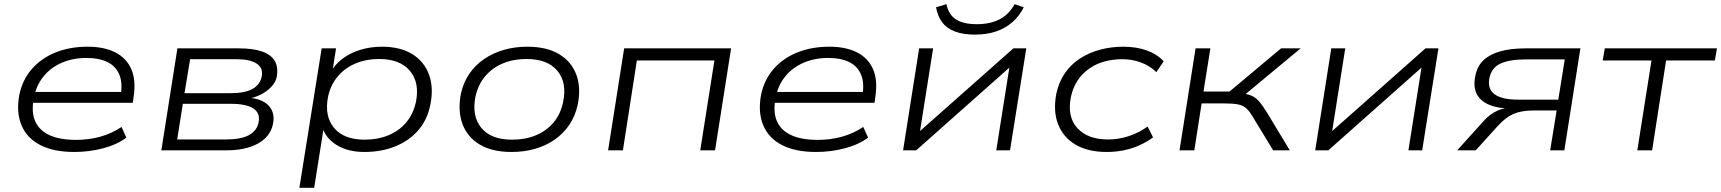

<svg xmlns="http://www.w3.org/2000/svg" viewBox="-20 -721 8256 921"><path d="M336 8Q238 8 173.5 -25Q109 -58 83 -120.5Q57 -183 73 -268Q89 -341 134.5 -392Q180 -443 248 -470Q316 -497 400 -497Q479 -497 532.5 -470Q586 -443 609.5 -390Q633 -337 621 -257L617 -228H117L125 -280H585L559 -263Q569 -324 552 -364Q535 -404 495 -423.5Q455 -443 395 -443Q330 -443 276.5 -420Q223 -397 188 -353.5Q153 -310 142 -249L141 -243Q130 -180 150 -137Q170 -94 219 -72Q268 -50 345 -50Q405 -50 460 -65Q515 -80 563 -112L586 -61Q543 -28 476 -10Q409 8 336 8Z M754 0 831 -489H1127Q1195 -489 1238.5 -473.5Q1282 -458 1299 -427Q1316 -396 1307 -349Q1301 -325 1280.5 -303.5Q1260 -282 1230 -267Q1200 -252 1166 -247L1167 -253Q1238 -248 1269.5 -213.5Q1301 -179 1289 -124Q1276 -65 1217.5 -32.5Q1159 0 1067 0ZM830 -52H1063Q1134 -52 1172.5 -72Q1211 -92 1220 -132Q1230 -178 1195.5 -200.5Q1161 -223 1089 -223H857ZM865 -274H1085Q1156 -274 1191.5 -294.5Q1227 -315 1235 -352Q1244 -394 1212 -415.5Q1180 -437 1113 -437H892Z M1416 180 1523 -489H1592L1573 -369H1563Q1584 -410 1622.5 -439Q1661 -468 1710 -482.5Q1759 -497 1811 -497Q1900 -497 1957.5 -461.5Q2015 -426 2038 -363Q2061 -300 2044 -217Q2029 -144 1984.5 -94Q1940 -44 1874 -18Q1808 8 1728 8Q1647 8 1593 -26.5Q1539 -61 1525 -116H1534L1487 180ZM1730 -51Q1792 -51 1843 -72Q1894 -93 1928 -133Q1962 -173 1975 -231Q1994 -324 1946.5 -381Q1899 -438 1798 -438Q1737 -438 1686.5 -417Q1636 -396 1601.5 -356Q1567 -316 1554 -259Q1535 -165 1582 -108Q1629 -51 1730 -51Z M2434 8Q2341 8 2281.5 -27.5Q2222 -63 2198.5 -126Q2175 -189 2191 -272Q2203 -326 2231.5 -367.5Q2260 -409 2302.5 -438Q2345 -467 2397.5 -482Q2450 -497 2509 -497Q2602 -497 2661.5 -461.5Q2721 -426 2744.5 -363Q2768 -300 2751 -218Q2739 -163 2710.5 -121.5Q2682 -80 2640.5 -51Q2599 -22 2546.5 -7Q2494 8 2434 8ZM2437 -51Q2500 -51 2550.5 -72Q2601 -93 2635 -133Q2669 -173 2681 -231Q2701 -324 2654 -381Q2607 -438 2505 -438Q2443 -438 2392.5 -417Q2342 -396 2308 -356Q2274 -316 2261 -259Q2242 -165 2288.5 -108Q2335 -51 2437 -51Z M2897 0 2974 -489H3487L3410 0H3339L3407 -431H3035L2968 0Z M3894 8Q3796 8 3731.5 -25Q3667 -58 3641 -120.5Q3615 -183 3631 -268Q3647 -341 3692.5 -392Q3738 -443 3806 -470Q3874 -497 3958 -497Q4037 -497 4090.5 -470Q4144 -443 4167.5 -390Q4191 -337 4179 -257L4175 -228H3675L3683 -280H4143L4117 -263Q4127 -324 4110 -364Q4093 -404 4053 -423.5Q4013 -443 3953 -443Q3888 -443 3834.5 -420Q3781 -397 3746 -353.5Q3711 -310 3700 -249L3699 -243Q3688 -180 3708 -137Q3728 -94 3777 -72Q3826 -50 3903 -50Q3963 -50 4018 -65Q4073 -80 4121 -112L4144 -61Q4101 -28 4034 -10Q3967 8 3894 8Z M4312 0 4389 -489H4456L4391 -78H4377L4841 -489H4903L4825 0H4759L4824 -411H4838L4375 0ZM4656 -555Q4600 -555 4560.5 -570Q4521 -585 4499.5 -614Q4478 -643 4470 -686L4520 -701Q4530 -651 4565.5 -628Q4601 -605 4666 -605Q4730 -605 4775 -628.5Q4820 -652 4847 -701L4891 -686Q4869 -643 4835.5 -614Q4802 -585 4757.5 -570Q4713 -555 4656 -555Z M5288 8Q5200 8 5140.5 -26.5Q5081 -61 5056 -124Q5031 -187 5047 -271Q5059 -328 5088.5 -370.5Q5118 -413 5161.5 -441Q5205 -469 5258 -483Q5311 -497 5368 -497Q5431 -497 5481 -479Q5531 -461 5562 -427L5527 -375Q5495 -406 5452.5 -421.5Q5410 -437 5364 -437Q5318 -437 5278 -426Q5238 -415 5205 -392Q5172 -369 5149.5 -335.5Q5127 -302 5117 -256Q5098 -161 5148 -106.5Q5198 -52 5295 -52Q5346 -52 5394.5 -68Q5443 -84 5485 -114L5511 -62Q5481 -40 5445.5 -24Q5410 -8 5370.5 0Q5331 8 5288 8Z M5638 0 5715 -489H5786L5753 -282H5878L6125 -489H6219L5936 -254L5919 -275Q5957 -272 5978.5 -264Q6000 -256 6017 -237.5Q6034 -219 6057 -182L6167 0H6087L5988 -163Q5972 -190 5956.5 -203Q5941 -216 5917 -220.5Q5893 -225 5850 -225H5744L5709 0Z M6289 0 6366 -489H6433L6368 -78H6354L6818 -489H6880L6802 0H6736L6801 -411H6815L6352 0Z M6970 0 7101 -145Q7128 -174 7162.5 -190Q7197 -206 7246 -206H7253L7234 -200Q7169 -200 7125.5 -217.5Q7082 -235 7064 -269.5Q7046 -304 7057 -357Q7066 -404 7096.5 -432.5Q7127 -461 7177.5 -475Q7228 -489 7298 -489H7561L7484 0H7416L7447 -191H7335Q7278 -191 7240 -174.5Q7202 -158 7165 -117L7059 0ZM7263 -243H7455L7486 -436H7297Q7221 -436 7177.5 -416Q7134 -396 7124 -344Q7115 -293 7150.5 -268Q7186 -243 7263 -243Z M7834 0 7902 -431H7668L7678 -489H8216L8206 -431H7972L7905 0Z"/></svg>

Font: Nunito Sans 10pt Expanded Light
Style: Italic
Weight: 300
Width: 7
Italic angle: -9°
Designer: Vernon Adams
Foundry: Vernon Adams
Version: Version 3.101;gftools[0.9.27]